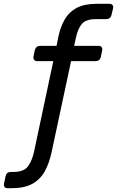

<svg xmlns="http://www.w3.org/2000/svg" viewBox="-113 -760 612 1005"><path d="M-74 225Q-84 225 -89 218.5Q-94 212 -92 202L-84 163Q-79 140 -56 140H-43Q12 140 33.5 110.5Q55 81 65 35L166 -440H81Q71 -440 66 -446.5Q61 -453 62 -463L69 -497Q75 -520 98 -520H183L193 -570Q204 -621 226.5 -659.5Q249 -698 289 -719Q329 -740 392 -740H461Q471 -740 476 -733.5Q481 -727 479 -717L471 -683Q466 -660 443 -660H391Q337 -660 316 -635.5Q295 -611 285 -565L275 -520H404Q414 -520 419 -513.5Q424 -507 422 -497L415 -463Q410 -440 387 -440H259L157 37Q145 93 122 135.5Q99 178 57.5 201.5Q16 225 -51 225Z"/></svg>

Font: Lubike
Style: Italic
Weight: 400
Italic angle: -12°
Foundry: Honoka55
Version: Version 1.000;July 22, 2022;FontCreator 14.0.0.2862 64-bit